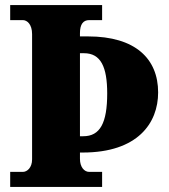

<svg xmlns="http://www.w3.org/2000/svg" viewBox="-20 -734 663 754"><path d="M20 0H381V-59H330C311 -59 294 -78 294 -110V-135H305C520 -135 601 -250 601 -371C601 -503 512 -591 326 -591H294V-604C294 -639 307 -655 330 -655H381V-714H20V-655H70C86 -655 106 -639 106 -600V-108C106 -75 86 -59 70 -59H20ZM307 -199H294V-525H310C376 -525 401 -471 401 -367C401 -251 373 -199 307 -199Z"/></svg>

Font: Noto Serif Tamil SemiCondensed Black
Style: Italic
Weight: 900
Width: 4
Italic angle: -12°
Designer: Indian Type Foundry, Tom Grace, and the Monotype Design Team
Foundry: Monotype Imaging Inc.
Version: Version 2.003